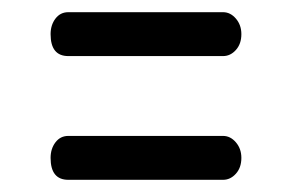

<svg xmlns="http://www.w3.org/2000/svg" viewBox="-20 -419 478 315"><path d="M63 -160Q63 -175 71 -185.5Q79 -196 92 -196H346Q358 -196 367 -185.5Q376 -175 376 -160Q376 -144 367 -134Q358 -124 346 -124H92Q63 -124 63 -160ZM63 -363Q63 -378 71 -388.5Q79 -399 92 -399H346Q358 -399 367 -388.5Q376 -378 376 -363Q376 -347 367 -337Q358 -327 346 -327H92Q63 -327 63 -363Z"/></svg>

Font: Dosis
Style: Medium
Weight: 500
Designer: Edgar Tolentino, Pablo Impallari, Igino Marini
Foundry: Edgar Tolentino, Pablo Impallari, Igino Marini
Version: Version 1.007